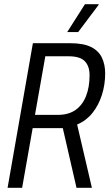

<svg xmlns="http://www.w3.org/2000/svg" viewBox="-20 -891 519 911"><path d="M16 0 136 -686H313Q376 -686 412 -668Q448 -650 463.5 -617.5Q479 -585 479 -543Q479 -489 463.5 -440.5Q448 -392 419 -355.5Q390 -319 346 -300L416 0H343L278 -283H135L85 0ZM146 -346H255Q305 -346 338 -369Q371 -392 388 -434.5Q405 -477 405 -534Q405 -577 382.5 -600.5Q360 -624 305 -624H195ZM299 -739 383 -871H448V-868L351 -739Z"/></svg>

Font: Archivo ExtraCondensed Light
Style: Italic
Weight: 300
Width: 2
Italic angle: -10°
Designer: Hector Gatti
Foundry: Omnibus-Type
Version: Version 2.001